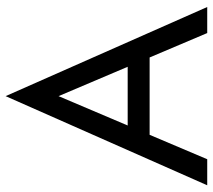

<svg xmlns="http://www.w3.org/2000/svg" viewBox="-58 -718 775 700"><g transform="rotate(-90 330.0 -367.5)"><path d="M437 -290H223L330 -542ZM471 -210 560 0H655L330 -735L5 0H100L189 -210Z"/></g></svg>

Font: Glinicke Jost Regular
Style: Regular
Weight: 400
Version: Version 3.710